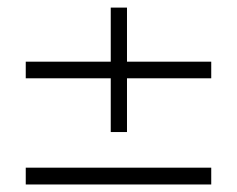

<svg xmlns="http://www.w3.org/2000/svg" viewBox="-20 -510 633 513"><path d="M275.9 -489.7H319.3V-345.2H544.4V-300.8H319.3V-157.2H275.9V-300.8H48.8V-345.2H275.9ZM48.8 -62H544.4V-17.1H48.8Z"/></svg>

Font: SengPathom
Style: Regular
Weight: 400
Designer: John M. Durdin
Foundry: Lao Script for Windows
Version: Version 1.300